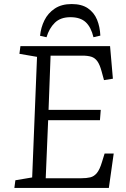

<svg xmlns="http://www.w3.org/2000/svg" viewBox="-20 -929 621 949"><path d="M163 -648 76 -663 81 -701H524L538 -540L494 -533L482 -577Q473 -610 461 -626.5Q449 -643 431.5 -648.5Q414 -654 386 -654H230L220 -386H478L474 -335H218L206 -48H382Q408 -48 426.5 -52.5Q445 -57 459 -74Q473 -91 484 -128L497 -170H542L518 0H51L56 -38L139 -52ZM442 -745Q430 -795 403.5 -819.5Q377 -844 328 -844Q279 -844 251 -816.5Q223 -789 210 -745L178 -752Q182 -793 199.5 -828.5Q217 -864 250.5 -886.5Q284 -909 334 -909Q384 -909 414.5 -888Q445 -867 459.5 -832Q474 -797 476 -753Z"/></svg>

Font: Literata Light
Style: Italic
Weight: 300
Italic angle: -2°
Designer: Latin by Veronika Burian and Jose Scaglione. Greek by Irene Vlachou. Cyrillic by Vera Evstafieva
Foundry: TypeTogether
Version: Version 3.103;gftools[0.9.29]